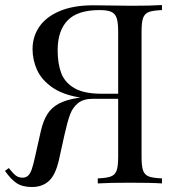

<svg xmlns="http://www.w3.org/2000/svg" viewBox="-32 -728 705 762"><path d="M529.8 -602.1V-106Q529.8 -68.4 535.9 -51.3Q542 -34.2 558.3 -27.8Q574.7 -21.5 610.8 -20V0Q568.8 -2.9 482.9 -2.9Q402.8 -2.9 356 0V-20Q392.1 -21.5 408.4 -27.8Q424.8 -34.2 430.9 -51.3Q437 -68.4 437 -106V-335.9H336.9Q299.3 -335.9 278.1 -319.1Q256.8 -302.2 246.3 -274.2Q235.8 -246.1 224.1 -193.8L202.1 -94.2Q188.5 -33.7 162.1 -9.8Q135.7 14.2 95.2 14.2Q57.1 14.2 34.2 -1Q11.2 -16.1 -12.2 -49.8L2.9 -61Q19.5 -40 30.5 -31.5Q41.5 -22.9 57.6 -22.9Q71.3 -22.9 79.8 -31.2Q88.4 -39.6 94.2 -56.6Q100.1 -73.7 106.9 -105L129.9 -207Q139.6 -249.5 156.2 -275.4Q172.9 -301.3 200.9 -316.4Q229 -331.5 273.9 -338.9L287.1 -340.8Q217.8 -351.6 175.3 -381.3Q132.8 -411.1 115 -450.7Q97.2 -490.2 97.2 -533.2Q97.2 -583 124.3 -622.3Q151.4 -661.6 205.6 -684.3Q259.8 -707 337.9 -707L380.4 -706.5Q471.2 -705.1 488.8 -705.1Q568.8 -705.1 610.8 -708V-688Q574.7 -686.5 558.3 -680.2Q542 -673.8 535.9 -656.7Q529.8 -639.6 529.8 -602.1ZM370.1 -356H437V-602.1Q437 -637.7 431.2 -655.8Q425.3 -673.8 409.7 -680.9Q394 -688 362.8 -688Q275.9 -688 236.3 -647Q196.8 -606 196.8 -528.8Q196.8 -474.6 211.4 -437Q226.1 -399.4 264.2 -377.7Q302.2 -356 370.1 -356Z"/></svg>

Font: Playfair Display SC
Style: Regular
Weight: 400
Designer: Claus Eggers Sørensen
Foundry: Claus Eggers Sørensen
Version: Version 1.004;PS 001.004;hotconv 1.0.70;makeotf.lib2.5.58329